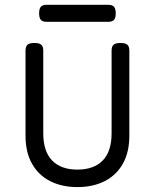

<svg xmlns="http://www.w3.org/2000/svg" viewBox="-20 -762 640 793"><path d="M458 -707Q458 -688 450.9 -679.9Q443.8 -671.9 427.2 -671.9H172.4Q155.8 -671.9 148.7 -679.9Q141.6 -688 141.6 -707Q141.6 -726.1 148.7 -734.1Q155.8 -742.2 172.4 -742.2H427.2Q443.8 -742.2 450.9 -734.1Q458 -726.1 458 -707ZM514.2 -552.7V-201.7Q514.2 -133.3 487.3 -85.7Q460.4 -38.1 412.1 -13.7Q363.8 10.7 299.8 10.7Q235.8 10.7 187.5 -13.7Q139.2 -38.1 112.3 -85.7Q85.4 -133.3 85.4 -201.7V-552.7Q85.4 -569.8 93.5 -577.1Q101.6 -584.5 121.6 -584.5H122.6Q142.6 -584.5 150.6 -577.1Q158.7 -569.8 158.7 -552.7V-211.4Q158.7 -136.7 195.3 -99.1Q231.9 -61.5 299.8 -61.5Q367.7 -61.5 404.3 -99.1Q440.9 -136.7 440.9 -211.4V-552.7Q440.9 -569.8 449 -577.1Q457 -584.5 477.1 -584.5H478Q498 -584.5 506.1 -577.1Q514.2 -569.8 514.2 -552.7Z"/></svg>

Font: Courier Prime Code
Style: Regular
Weight: 400
Designer: Alan Dague-Greene
Foundry: Quote-Unquote Apps
Version: Version 3.0318